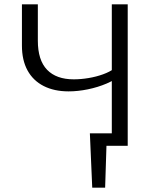

<svg xmlns="http://www.w3.org/2000/svg" viewBox="-20 -678 723 893"><path d="M409 195 398 -58H477L469 195ZM439 0 398 -58H529V0ZM500 0V-658H574V0ZM299 -253Q232 -253 183 -278Q134 -303 108 -350.5Q82 -398 82 -466V-658H156V-489Q156 -398 199 -353.5Q242 -309 323 -309Q356 -309 392 -315Q428 -321 459.5 -332.5Q491 -344 509 -358L544 -331Q517 -307 476 -289.5Q435 -272 388.5 -262.5Q342 -253 299 -253Z"/></svg>

Font: Ysabeau Office
Style: Regular
Weight: 400
Designer: Christian Thalmann (Catharsis Fonts)
Version: Version 2.001;gftools[0.9.30]; featfreeze: tnum,lnum,ss02